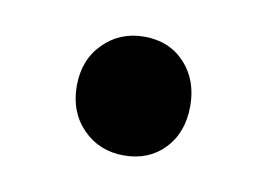

<svg xmlns="http://www.w3.org/2000/svg" viewBox="-35 -445 344 248"><g transform="rotate(10 137.5 -321.0)"><path d="M138.2 -243.2Q106 -243.2 84.5 -265.1Q63 -287.1 63 -321.3Q63 -355.5 84.5 -377Q106 -398.9 138.2 -398.9Q170.9 -398.9 191.4 -377Q211.9 -355 211.9 -320.8Q211.9 -286.1 191.4 -264.6Q170.9 -243.2 138.2 -243.2Z"/></g></svg>

Font: SourceSansPro-Semibold
Style: Regular
Weight: 600
Designer: Paul D. Hunt
Foundry: Adobe Systems Incorporated
Version: Version 2.020;PS 2.0;hotconv 1.0.86;makeotf.lib2.5.63406